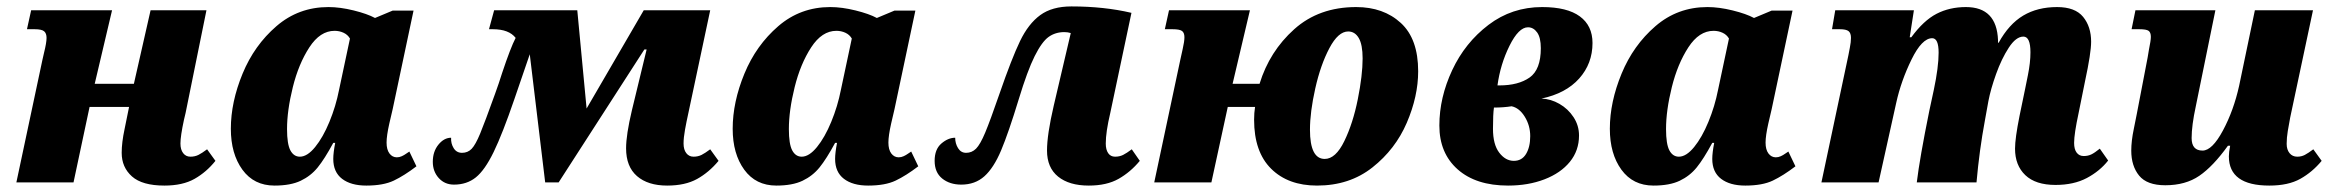

<svg xmlns="http://www.w3.org/2000/svg" viewBox="-20 -568 7265 598"><path d="M359 -92Q359 -124 368 -166L382 -235H259L209 0H31L112 -381L117 -403Q125 -435 125 -450Q125 -464 117.5 -470.5Q110 -477 88 -477H64L77 -536H329L275 -307H397L449 -536H623L558 -216L553 -195Q542 -144 542 -121Q542 -102 550.5 -91Q559 -80 573 -80Q587 -80 598 -85.5Q609 -91 625 -103L651 -67Q623 -32 586 -11Q549 10 492 10Q423 10 391 -18.5Q359 -47 359 -92Z M699 -167Q699 -250 735.5 -338.5Q772 -427 841 -486.5Q910 -546 1003 -546Q1039 -546 1081.5 -535.5Q1124 -525 1148 -512L1203 -535H1268L1203 -228Q1201 -221 1192.5 -183Q1184 -145 1184 -124Q1184 -102 1193 -90Q1202 -78 1216 -78Q1224 -78 1231.5 -81.5Q1239 -85 1244.5 -89Q1250 -93 1255 -96L1277 -50Q1239 -21 1206.5 -5.5Q1174 10 1121 10Q1073 10 1045.5 -11Q1018 -32 1018 -73Q1018 -92 1024 -123H1018Q991 -73 969.5 -46.5Q948 -20 916.5 -5Q885 10 835 10Q771 10 735 -39.5Q699 -89 699 -167ZM1036 -288 1070 -448Q1063 -460 1050 -466Q1037 -472 1022 -472Q977 -472 943.5 -420.5Q910 -369 892 -296.5Q874 -224 874 -166Q874 -119 884.5 -99.5Q895 -80 914 -80Q937 -80 961.5 -110Q986 -140 1006 -188.5Q1026 -237 1036 -288Z M1930 -106Q1930 -148 1948 -224L1994 -414H1987L1720 0H1678L1630 -399L1582 -259Q1545 -151 1517.5 -94.5Q1490 -38 1462 -15.5Q1434 7 1394 7Q1365 7 1346.5 -13.5Q1328 -34 1328 -64Q1328 -96 1345.5 -117.5Q1363 -139 1385 -139Q1384 -121 1393 -106.5Q1402 -92 1419 -92Q1437 -92 1449 -104.5Q1461 -117 1475.5 -152Q1490 -187 1522 -276Q1534 -309 1544 -341Q1570 -419 1586 -450Q1565 -477 1515 -477H1503L1519 -536H1778L1807 -230L1985 -536H2192L2124 -216Q2118 -189 2113.5 -164Q2109 -139 2109 -121Q2109 -102 2117.5 -91Q2126 -80 2140 -80Q2154 -80 2165 -85.5Q2176 -91 2192 -103L2218 -67Q2188 -31 2151 -10.5Q2114 10 2058 10Q1998 10 1964 -19.5Q1930 -49 1930 -106Z M2262 -167Q2262 -250 2298.5 -338.5Q2335 -427 2404 -486.5Q2473 -546 2566 -546Q2602 -546 2644.5 -535.5Q2687 -525 2711 -512L2766 -535H2831L2766 -228Q2764 -221 2755.5 -183Q2747 -145 2747 -124Q2747 -102 2756 -90Q2765 -78 2779 -78Q2787 -78 2794.5 -81.5Q2802 -85 2807.5 -89Q2813 -93 2818 -96L2840 -50Q2802 -21 2769.5 -5.5Q2737 10 2684 10Q2636 10 2608.5 -11Q2581 -32 2581 -73Q2581 -92 2587 -123H2581Q2554 -73 2532.5 -46.5Q2511 -20 2479.5 -5Q2448 10 2398 10Q2334 10 2298 -39.5Q2262 -89 2262 -167ZM2599 -288 2633 -448Q2626 -460 2613 -466Q2600 -472 2585 -472Q2540 -472 2506.5 -420.5Q2473 -369 2455 -296.5Q2437 -224 2437 -166Q2437 -119 2447.5 -99.5Q2458 -80 2477 -80Q2500 -80 2524.5 -110Q2549 -140 2569 -188.5Q2589 -237 2599 -288Z M3241 -99Q3241 -149 3262 -239L3315 -465Q3306 -468 3295 -468Q3267 -468 3246 -453Q3225 -438 3202.5 -393Q3180 -348 3153 -259Q3121 -154 3098 -99.5Q3075 -45 3046 -19Q3017 7 2974 7Q2938 7 2914.5 -12Q2891 -31 2891 -67Q2891 -103 2912 -121Q2933 -139 2955 -139Q2955 -121 2964 -106.5Q2973 -92 2989 -92Q3007 -92 3020 -105Q3033 -118 3048.5 -155Q3064 -192 3093 -276Q3131 -386 3157 -440Q3183 -494 3220 -521Q3257 -548 3317 -548Q3419 -548 3504 -528L3438 -216Q3424 -157 3424 -121Q3424 -102 3431.5 -91Q3439 -80 3453 -80Q3467 -80 3478 -85.5Q3489 -91 3505 -103L3530 -67Q3501 -32 3464 -11Q3427 10 3371 10Q3310 10 3275.5 -18Q3241 -46 3241 -99Z M3886 -195Q3886 -217 3889 -235H3804L3753 0H3575L3656 -381Q3658 -391 3663.5 -415Q3669 -439 3669 -452Q3669 -466 3661.5 -471.5Q3654 -477 3632 -477H3608L3621 -536H3873L3819 -307H3903Q3934 -408 4011 -477Q4088 -546 4204 -546Q4289 -546 4343 -496.5Q4397 -447 4397 -346Q4397 -268 4361.5 -185.5Q4326 -103 4254.5 -46.5Q4183 10 4082 10Q3992 10 3939 -42.5Q3886 -95 3886 -195ZM4224 -386Q4224 -429 4212 -449.5Q4200 -470 4179 -470Q4148 -470 4120.5 -418Q4093 -366 4076.5 -292.5Q4060 -219 4060 -164Q4060 -73 4106 -73Q4140 -73 4167 -128.5Q4194 -184 4209 -259Q4224 -334 4224 -386Z M4463 -177Q4463 -264 4503 -349.5Q4543 -435 4616 -490.5Q4689 -546 4783 -546Q4861 -546 4900.5 -517Q4940 -488 4940 -434Q4940 -370 4898.5 -323.5Q4857 -277 4781 -261Q4810 -260 4837 -244.5Q4864 -229 4881 -203Q4898 -177 4898 -146Q4898 -99 4869.5 -64Q4841 -29 4790.5 -9.5Q4740 10 4677 10Q4577 10 4520 -40.5Q4463 -91 4463 -177ZM4650 -302Q4709 -302 4744 -326.5Q4779 -351 4779 -418Q4779 -451 4767.5 -467Q4756 -483 4739 -483Q4710 -483 4681.5 -425.5Q4653 -368 4644 -302ZM4746 -144Q4746 -177 4729 -204.5Q4712 -232 4688 -237Q4663 -233 4633 -233Q4630 -212 4630 -167Q4630 -118 4649.5 -92.5Q4669 -67 4695 -67Q4720 -67 4733 -88.5Q4746 -110 4746 -144Z M4994 -167Q4994 -250 5030.5 -338.5Q5067 -427 5136 -486.5Q5205 -546 5298 -546Q5334 -546 5376.5 -535.5Q5419 -525 5443 -512L5498 -535H5563L5498 -228Q5496 -221 5487.5 -183Q5479 -145 5479 -124Q5479 -102 5488 -90Q5497 -78 5511 -78Q5519 -78 5526.5 -81.5Q5534 -85 5539.5 -89Q5545 -93 5550 -96L5572 -50Q5534 -21 5501.5 -5.5Q5469 10 5416 10Q5368 10 5340.5 -11Q5313 -32 5313 -73Q5313 -92 5319 -123H5313Q5286 -73 5264.5 -46.5Q5243 -20 5211.5 -5Q5180 10 5130 10Q5066 10 5030 -39.5Q4994 -89 4994 -167ZM5331 -288 5365 -448Q5358 -460 5345 -466Q5332 -472 5317 -472Q5272 -472 5238.5 -420.5Q5205 -369 5187 -296.5Q5169 -224 5169 -166Q5169 -119 5179.5 -99.5Q5190 -80 5209 -80Q5232 -80 5256.5 -110Q5281 -140 5301 -188.5Q5321 -237 5331 -288Z M6256 -105Q6256 -137 6270 -207L6287 -289Q6288 -294 6296 -333.5Q6304 -373 6304 -405Q6304 -454 6282 -454Q6259 -454 6236.5 -419.5Q6214 -385 6197 -337.5Q6180 -290 6173 -253L6162 -192Q6145 -101 6136 0H5950Q5959 -75 5989 -223L6003 -288Q6018 -359 6018 -404Q6018 -449 5998 -449Q5966 -449 5933.5 -382.5Q5901 -316 5886 -248L5831 0H5653L5737 -396Q5738 -402 5741.5 -419.5Q5745 -437 5745 -450Q5745 -465 5737.5 -471Q5730 -477 5710 -477H5686L5696 -536H5941L5928 -452H5933Q5971 -504 6011.5 -525Q6052 -546 6103 -546Q6199 -546 6203 -443V-435H6205Q6237 -493 6281.5 -519.5Q6326 -546 6387 -546Q6443 -546 6468 -515.5Q6493 -485 6493 -438Q6493 -403 6474 -315L6454 -216Q6440 -151 6440 -123Q6440 -103 6448 -92.5Q6456 -82 6470 -82Q6483 -82 6493.5 -87Q6504 -92 6520 -105L6546 -68Q6520 -35 6479.5 -13.5Q6439 8 6382 8Q6320 8 6288 -22.5Q6256 -53 6256 -105Z M6922 -81Q6922 -94 6926 -114H6919Q6873 -50 6830 -20.5Q6787 9 6724 9Q6667 9 6642.5 -21Q6618 -51 6618 -99Q6618 -129 6626 -167Q6634 -205 6635 -212L6669 -389L6673 -413Q6679 -442 6679 -453Q6679 -467 6672 -472Q6665 -477 6643 -477H6619L6631 -536H6880L6819 -237Q6806 -177 6806 -138Q6806 -99 6840 -99Q6870 -99 6903.5 -161.5Q6937 -224 6954 -301L7003 -536H7184L7113 -202Q7109 -181 7105.5 -160Q7102 -139 7102 -120Q7102 -102 7111 -91Q7120 -80 7135 -80Q7148 -80 7158.5 -85.5Q7169 -91 7185 -103L7211 -67Q7182 -32 7144.5 -11Q7107 10 7048 10Q6922 10 6922 -81Z"/></svg>

Font: Noto Serif NarrowBlack
Style: Italic
Weight: 900
Width: 4
Italic angle: -12°
Designer: Monotype Design Team
Foundry: Monotype Imaging Inc.
Version: Version 1.001